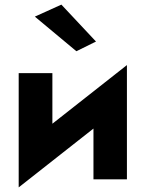

<svg xmlns="http://www.w3.org/2000/svg" viewBox="-20 -777 632 832"><path d="M525 -330 530 -495 66 -130 61 35ZM207 -460H61V35L207 -106ZM530 -495 385 -354V0H530ZM131 -705 311 -555 396 -597 246 -757Z"/></svg>

Font: Glinicke Jost Bold
Style: Bold
Weight: 700
Version: Version 3.710